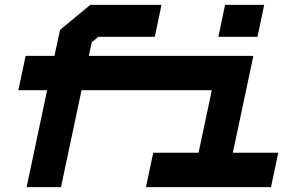

<svg xmlns="http://www.w3.org/2000/svg" viewBox="-20 -770 1222 790"><path d="M89.5 0 174 -399H55.5L85.5 -540H204L227 -647L351.5 -750H644.5L617 -618.5H384.5L357.5 -596L345.5 -540H1022.5L938 -141.5H1125L1095 0H580.5L610.5 -141.5H797L851.5 -399H315.5L231 0ZM878.5 -618.5 906 -750H1067L1039.5 -618.5Z"/></svg>

Font: Tourney Expanded Black
Style: Italic
Weight: 900
Width: 7
Italic angle: -12°
Designer: Tyler Finck
Foundry: Etcetera Type Co
Version: Version 1.010; ttfautohint (v1.8.3)